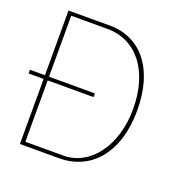

<svg xmlns="http://www.w3.org/2000/svg" viewBox="-127 -849 974 976"><g transform="rotate(20 359.5 -361.0)"><path d="M298 -702C461 -702 561 -565 561 -363C561 -165 453 -20 308 -20H103V-352H351V-372H103V-702ZM296 0C449 0 583 -116 583 -366C583 -593 469 -722 306 -722H81V-372H0V-352H81V0Z"/></g></svg>

Font: Perun Thin
Style: Regular
Weight: 100
Foundry: Copyright (c) Stefan Peev, Context Ltd, 2016
Version: Version 1.089